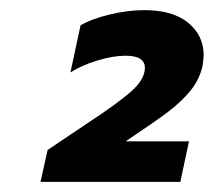

<svg xmlns="http://www.w3.org/2000/svg" viewBox="-20 -729 422 379"><path d="M74 -433 150 -484Q214 -526 240 -549.5Q266 -573 266 -595Q266 -619 228 -619Q203 -619 172 -609.5Q141 -600 119 -586L139 -679Q161 -692 197 -700.5Q233 -709 265 -709Q321 -709 351.5 -684Q382 -659 382 -620Q382 -614 380 -600Q374 -572 356 -550Q338 -528 311.5 -508Q285 -488 228 -450H353L336 -370H60Z"/></svg>

Font: Prompt SemiBold
Style: Italic
Weight: 600
Italic angle: -12°
Designer: Katatrad Team
Foundry: CadsonDemak
Version: Version 1.001